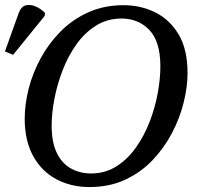

<svg xmlns="http://www.w3.org/2000/svg" viewBox="-48 -746 810 777"><path d="M314 11Q240 11 180.5 -20.5Q121 -52 86.5 -114Q52 -176 52 -266Q52 -324 68 -387Q84 -450 116.5 -510Q149 -570 197 -618.5Q245 -667 309 -696Q373 -725 452 -725Q521 -725 580 -696Q639 -667 675 -606.5Q711 -546 711 -450Q711 -395 695.5 -332Q680 -269 648.5 -208.5Q617 -148 569.5 -98Q522 -48 458 -18.5Q394 11 314 11ZM320 -44Q378 -44 423.5 -73Q469 -102 502.5 -149.5Q536 -197 558 -254.5Q580 -312 590.5 -370Q601 -428 601 -477Q601 -578 556.5 -624.5Q512 -671 444 -671Q386 -671 340 -642Q294 -613 260.5 -565.5Q227 -518 205 -460.5Q183 -403 172 -345Q161 -287 161 -238Q161 -170 182 -127Q203 -84 239.5 -64Q276 -44 320 -44ZM5 -524 -28 -538 28 -694Q38 -720 56.5 -724.5Q75 -729 96 -720Q117 -711 134 -694L133 -682Z"/></svg>

Font: NotoSerif-Italic
Style: Regular
Weight: 400
Italic angle: -12°
Designer: Monotype Design Team
Foundry: Monotype Imaging Inc.
Version: Version 2.007; ttfautohint (v1.8) -l 8 -r 50 -G 200 -x 14 -D